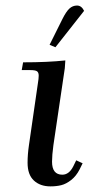

<svg xmlns="http://www.w3.org/2000/svg" viewBox="-20 -663 336 690"><path d="M58.1 -411.1 63 -439Q151.4 -439 214.8 -445.8L212.9 -418L171.9 -141.1Q167 -104.5 167 -82Q167 -35.2 204.1 -35.2Q228 -35.2 243.2 -64.9L253.9 -86.9L276.9 -76.2L266.1 -54.2Q253.9 -30.3 235.8 -16.1Q217.8 -2 200.4 2.4Q183.1 6.8 161.1 6.8Q124.5 6.8 101.8 -14.2Q79.1 -35.2 79.1 -78.1Q79.1 -107.9 84 -141.1L116.2 -363.8Q119.1 -380.9 119.1 -391.1Q119.1 -402.8 112.8 -407Q106.4 -411.1 88.9 -411.1ZM158.2 -502 204.1 -594.2Q217.8 -621.6 229.5 -632.3Q241.2 -643.1 256.8 -643.1Q272.9 -643.1 282.2 -624L179.2 -493.2Z"/></svg>

Font: Dihjauti
Style: Bold Italic
Weight: 700
Italic angle: -9°
Designer: T. Christopher White
Version: Version 3.0.0